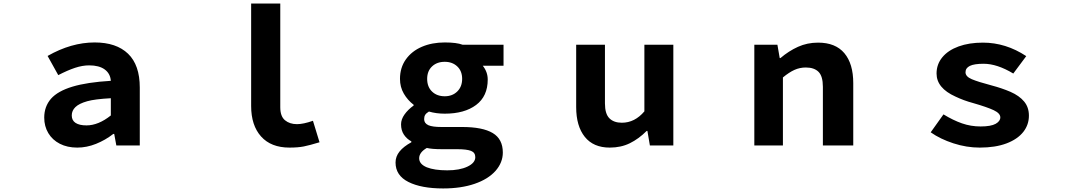

<svg xmlns="http://www.w3.org/2000/svg" viewBox="-20 -819 6040 1081"><path d="M229 -157Q229 -219 267 -263Q305 -306 387.5 -331Q470 -356 604 -364Q601 -405 569.5 -428Q538 -451 482 -451Q444 -451 402 -437Q360 -423 308 -396L248 -504Q381 -580 513 -580Q635 -580 701 -516.5Q767 -453 767 -326V0H635L623 -65H618Q573 -30 520.5 -9Q468 12 415 12Q359 12 317 -9.5Q275 -31 252 -69.5Q229 -108 229 -157ZM604 -169V-266Q513 -261 471 -249Q425 -236 404.5 -216Q384 -196 384 -169Q384 -141 405.5 -127Q427 -113 467 -113Q534 -113 604 -169Z M1394 -222V-799H1558V-215Q1558 -164 1584.5 -142Q1611 -120 1652 -120Q1688 -120 1742 -139L1779 -18Q1723 -1 1690.5 5.5Q1658 12 1610 12Q1506 12 1450 -50.5Q1394 -113 1394 -222Z M2207 96Q2207 62 2229.5 34Q2252 6 2296 -18V-23Q2270 -37 2254 -61Q2238 -85 2238 -119Q2238 -147 2257.5 -174.5Q2277 -202 2309 -225V-229Q2275 -255 2253.5 -292Q2232 -329 2232 -375Q2232 -438 2265 -484.5Q2298 -531 2355 -555.5Q2412 -580 2484 -580Q2551 -580 2585 -567H2815V-449H2698Q2726 -414 2726 -371Q2726 -277 2660.5 -228Q2595 -179 2484 -179Q2436 -179 2395 -191Q2380 -182 2374 -172.5Q2368 -163 2368 -148Q2368 -125 2392 -114Q2415 -104 2465 -104H2582Q2697 -104 2754 -70Q2811 -36 2811 40Q2811 96 2770 143Q2728 190 2652 216Q2576 242 2475 242Q2352 242 2279.5 205.5Q2207 169 2207 96ZM2582 -375Q2582 -419 2554.5 -445Q2527 -471 2484 -471Q2440 -471 2412.5 -445Q2385 -419 2385 -375Q2385 -330 2412.5 -303.5Q2440 -277 2484 -277Q2527 -277 2554.5 -304Q2582 -331 2582 -375ZM2656 66Q2656 40 2632 30.5Q2608 21 2554 21H2469Q2412 21 2383 14Q2340 39 2340 72Q2340 105 2383 123Q2426 140 2498 140Q2568 140 2612 119Q2656 98 2656 66Z M3224 -216V-567H3386V-237Q3386 -178 3411 -153Q3436 -128 3481 -128Q3554 -128 3608 -192V-567H3771V0H3639L3625 -82H3621Q3576 -37 3526 -12.5Q3476 12 3413 12Q3321 12 3272.5 -48.5Q3224 -109 3224 -216Z M4227 -567H4357L4370 -492H4374Q4421 -532 4473 -555.5Q4525 -579 4586 -579Q4684 -579 4734 -519.5Q4784 -460 4784 -351V0H4613V-330Q4613 -390 4588.5 -414.5Q4564 -439 4517 -439Q4483 -439 4453 -425.5Q4423 -412 4388 -383V0H4227Z M5220 -74 5292 -175Q5346 -142 5396 -124.5Q5446 -107 5501 -107Q5559 -107 5586 -122Q5612 -137 5612 -158Q5612 -181 5575 -198.5Q5538 -216 5458 -239Q5406 -253 5360 -275Q5253 -323 5253 -405Q5253 -457 5285.5 -496.5Q5318 -536 5377 -557.5Q5436 -579 5514 -579Q5643 -579 5758 -503L5685 -405Q5594 -460 5518 -460Q5465 -460 5440.5 -448Q5416 -436 5416 -412Q5416 -388 5451.5 -373Q5487 -358 5563 -338Q5620 -323 5669 -302Q5719 -280 5746 -247.5Q5773 -215 5773 -168Q5773 -117 5742 -77Q5709 -35 5646.5 -11.5Q5584 12 5496 12Q5422 12 5348 -12Q5274 -36 5220 -74Z"/></svg>

Font: Merged Yaku Han JP ExtraBold
Style: Regular
Weight: 800
Designer: Ryoko NISHIZUKA 西塚涼子 (kana, bopomofo & ideographs); Paul D. Hunt (Latin, Greek & Cyrillic); Sandoll Communications 산돌커뮤니
Foundry: Adobe
Version: Version 2.004